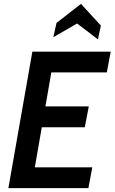

<svg xmlns="http://www.w3.org/2000/svg" viewBox="-20 -965 588 985"><path d="M150 -56.5 108.5 -106.5H453.5L433.5 0H23L146 -700H548L528 -593.5H192L252 -643.5ZM178 -419H435.5L415 -312H158ZM253.5 -774 270 -847.5 395.5 -945 497.5 -834 482.5 -763 375.5 -844.5Z"/></svg>

Font: Cabin SemiCondensedSemiBold
Style: Italic
Weight: 600
Width: 4
Italic angle: -10°
Designer: Pablo Impallari
Foundry: Pablo Impallari. http://www.impallari.com Igino Marini. http://www.ikern.com
Version: Version 3.001